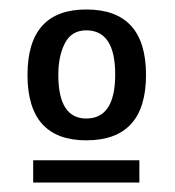

<svg xmlns="http://www.w3.org/2000/svg" viewBox="-20 -703 369 405"><path d="M162 -407Q38 -407 38 -545Q38 -683 162 -683Q288 -683 288 -545Q288 -407 162 -407ZM162 -453Q223 -453 223 -546Q223 -639 162 -639Q131 -639 117 -612Q103 -585 103 -545Q103 -453 162 -453ZM50 -318V-365H274V-318Z"/></svg>

Font: Voces
Style: Regular
Weight: 400
Designer: Ana Paula Megda, Pablo Ugerman
Foundry: Ana Paula Megda, Pablo Ugerman
Version: Version 1.003